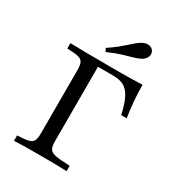

<svg xmlns="http://www.w3.org/2000/svg" viewBox="-183 -867 881 972"><g transform="rotate(30 257.0 -381.0)"><path d="M50.8 0V-31.5Q94.4 -33.1 115.3 -38.3Q136.3 -43.5 143.1 -57.7Q150 -71.8 150 -100.8V-470.2Q150 -500 143.1 -514.1Q136.3 -528.2 115.3 -533.5Q94.4 -538.7 50.8 -539.5V-571Q129 -568.5 298.4 -568.5Q327.4 -568.5 357.7 -568.5Q387.9 -568.5 417.7 -569.4Q447.6 -570.2 472.6 -571Q472.6 -523.4 476.6 -476.2Q480.6 -429 487.9 -383.9H455.6Q442.7 -442.7 425.8 -476.2Q408.9 -509.7 383.9 -523.4Q358.9 -537.1 320.2 -537.1H231.5V-100.8Q231.5 -71.8 239.9 -57.7Q248.4 -43.5 275.4 -38.3Q302.4 -33.1 358.1 -31.5V0Q327.4 -1.6 287.1 -2Q246.8 -2.4 191.1 -2.4Q143.5 -2.4 109.7 -2Q75.8 -1.6 50.8 0ZM227.4 -621 217.7 -639.5Q249.2 -660.5 271 -678.2Q292.7 -696 308.5 -710.1Q324.2 -724.2 337.1 -735.1Q350 -746 363.7 -753.2Q383.9 -764.5 402 -760.9Q420.2 -757.3 428.2 -742.7Q436.3 -728.2 429.8 -711.3Q423.4 -694.4 403.2 -683.1Q386.3 -674.2 363.3 -667.7Q340.3 -661.3 307.7 -651.6Q275 -641.9 227.4 -621Z"/></g></svg>

Font: Playfair 12pt
Style: Regular
Weight: 400
Designer: Claus Eggers Sørensen
Foundry: Claus Eggers Sørensen
Version: Version 2.000;gftools[0.9.28]